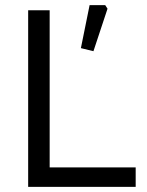

<svg xmlns="http://www.w3.org/2000/svg" viewBox="-20 -730 574 750"><path d="M90 0V-690H174V-76H510V0ZM296 -542 330 -710H391L400 -696L345 -530Z"/></svg>

Font: Oxanium
Style: Regular
Weight: 400
Designer: Severin Meyer
Version: Version 1.001